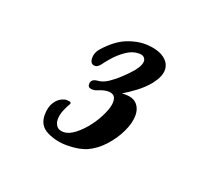

<svg xmlns="http://www.w3.org/2000/svg" viewBox="-65 -715 538 474"><g transform="rotate(20 204.0 -478.5)"><path d="M148 -328Q119 -328 95 -340Q71 -352 71 -380Q71 -401 80 -414.5Q89 -428 103 -432Q106 -433 110 -433Q125 -433 120 -425Q116 -419 110.5 -406Q105 -393 105 -381Q105 -371 110.5 -363.5Q116 -356 129 -356Q143 -356 159 -368.5Q175 -381 188.5 -399Q202 -417 210.5 -436Q219 -455 219 -467Q219 -479 213.5 -483.5Q208 -488 200 -488Q191 -488 182 -485Q173 -482 168 -480Q165 -479 160 -479Q148 -479 148 -489Q148 -503 166 -504Q179 -505 193 -514.5Q207 -524 219.5 -536Q232 -548 239 -556Q244 -561 250 -570.5Q256 -580 256 -588Q256 -593 252 -597.5Q248 -602 238 -602Q221 -602 204.5 -590.5Q188 -579 176 -565Q164 -551 160 -545Q153 -536 146 -536Q133 -536 133 -553Q133 -567 144 -579Q170 -608 196.5 -619Q223 -630 250 -629Q280 -627 296 -615Q312 -603 312 -585Q312 -568 295 -546Q282 -530 264 -516.5Q246 -503 232 -495Q259 -497 270.5 -485.5Q282 -474 282 -455Q282 -435 270.5 -411Q259 -387 240.5 -367Q222 -347 200 -337Q179 -328 148 -328Z"/></g></svg>

Font: Praise
Style: Regular
Weight: 400
Designer: Robert E. Leuschke
Foundry: Robert E. Leuschke
Version: Version 1.100; ttfautohint (v1.8.3)